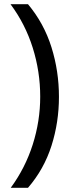

<svg xmlns="http://www.w3.org/2000/svg" viewBox="-20 -734 340 912"><path d="M260 -274Q260 -153 224.5 -41.5Q189 70 113 158H31Q100 64 135.5 -47.5Q171 -159 171 -275Q171 -394 135.5 -507Q100 -620 30 -714H113Q189 -623 224.5 -509.5Q260 -396 260 -274Z"/></svg>

Font: Noto Sans Symbols 2
Style: Regular
Weight: 400
Designer: Monotype Design Team
Foundry: Monotype Imaging Inc.
Version: Version 2.008; ttfautohint (v1.8.4.7-5d5b)